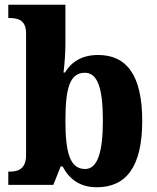

<svg xmlns="http://www.w3.org/2000/svg" viewBox="-20 -780 662 810"><path d="M388 10C512 10 580 -76 580 -270C580 -463 514 -548 394 -548C323 -548 280 -517 254 -474H248C252 -504 256 -558 256 -593V-760H15V-704H19C59 -704 90 -694 90 -638V-126C90 -65 54 -56 21 -56H15V0H205L236 -78H244C271 -26 316 10 388 10ZM339 -67C274 -67 256 -139 256 -271C256 -407 274 -473 338 -473C392 -473 414 -407 414 -272C414 -139 392 -67 339 -67Z"/></svg>

Font: Noto Serif Bengali SemiCondensed ExtraBold
Style: Regular
Weight: 800
Width: 4
Designer: Juan Bruce, Universal Thirst, Indian Type Foundry and the Monotype Design Team.
Foundry: Monotype Imaging Inc.
Version: Version 2.003